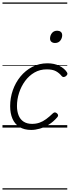

<svg xmlns="http://www.w3.org/2000/svg" viewBox="-20 -1030 564 1550"><path d="M232 19Q175 19 137 -5Q99 -29 80.5 -72Q62 -115 62 -173Q62 -240 83.5 -301.5Q105 -363 145 -412Q185 -461 240.5 -490Q296 -519 363 -519Q418 -519 459 -498.5Q500 -478 520 -447Q526 -438 524 -431Q522 -424 512 -415Q501 -408 493 -408Q485 -408 478 -416Q459 -440 432 -455Q405 -470 357 -470Q302 -470 258 -444.5Q214 -419 182.5 -376Q151 -333 134 -280.5Q117 -228 117 -174Q117 -132 130 -99Q143 -66 170.5 -48Q198 -30 239 -30Q271 -30 298.5 -39.5Q326 -49 352.5 -68.5Q379 -88 408 -116Q417 -124 425 -122.5Q433 -121 440 -115Q448 -108 449 -100Q450 -92 442 -83Q411 -47 374.5 -24.5Q338 -2 301.5 8.5Q265 19 232 19ZM424 -683Q407 -683 395.5 -692Q384 -701 384 -719Q384 -743 399 -762.5Q414 -782 442 -782Q459 -782 470.5 -773Q482 -764 482 -745Q482 -722 467 -702.5Q452 -683 424 -683ZM0 490H523V500H0ZM0 -20H523V0H0ZM0 -505H523V-500H0ZM0 -1010H523V-1000H0Z"/></svg>

Font: Playwrite BE VLG Guides
Style: Regular
Weight: 400
Designer: Veronika Burian, José Scaglione
Foundry: TypeTogether
Version: Version 1.003